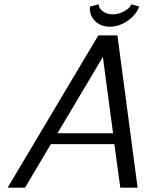

<svg xmlns="http://www.w3.org/2000/svg" viewBox="-20 -863 663 883"><path d="M533.2 0ZM498 -796.9Q525.4 -796.9 551.8 -811.5Q578.1 -826.2 584 -843.3L620.1 -833Q606.4 -794.9 567.1 -767.6Q527.8 -740.2 484.9 -740.2Q444.8 -740.2 418.9 -764.6Q393.1 -789.1 393.1 -824.2Q393.1 -825.7 393.6 -828.6Q394 -831.5 394 -833L434.1 -843.3V-841.3Q434.1 -824.7 452.9 -810.8Q471.7 -796.9 498 -796.9ZM533.2 -2.9ZM15.1 0 432.1 -700.2H520L612.8 0H533.2L505.9 -200.2H213.9L95.2 0ZM453.1 -601.1 244.1 -250H500Z"/></svg>

Font: Pfennig
Style: Italic
Weight: 500
Italic angle: -13°
Version: Version 20120410 ; ttfautohint (v0.8)